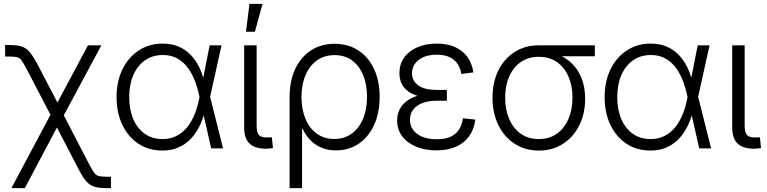

<svg xmlns="http://www.w3.org/2000/svg" viewBox="-20 -762 3941 986"><path d="M38.6 204.1 257.8 -207.5H288.1L439 83.5Q454.6 113.3 464.8 126.5Q475.1 139.6 489 142.6Q502.9 145.5 528.8 145.5H549.8V204.1H528.8Q492.2 204.1 468 197.8Q443.8 191.4 425.3 171.4Q406.7 151.4 385.3 110.4L272.5 -107.4L107.4 204.1ZM256.3 -139.6 116.7 -407.7Q100.6 -438.5 90.6 -451.9Q80.6 -465.3 67.1 -468.5Q53.7 -471.7 27.3 -471.7H6.3V-530.8H27.3Q64.5 -530.8 88.1 -524.2Q111.8 -517.6 130.4 -496.8Q148.9 -476.1 170.9 -435.1L274.9 -235.4L431.6 -529.3H500.5L291.5 -139.6Z M814 11.2Q744.1 11.2 690.9 -23.9Q637.7 -59.1 608.2 -121.1Q578.6 -183.1 578.6 -263.2Q578.6 -343.8 608.6 -405.5Q638.7 -467.3 692.1 -502.7Q745.6 -538.1 815.4 -538.1Q860.8 -538.1 896.2 -523.2Q931.6 -508.3 957.8 -481.7Q983.9 -455.1 1001.7 -419.4Q1019.5 -383.8 1029.3 -342.3H1051.8L1058.6 -266.6L1125.5 0H1064.5L1002 -275.4Q992.2 -318.8 976.8 -356Q961.4 -393.1 939.2 -420.7Q917 -448.2 886.5 -463.9Q856 -479.5 815.9 -479.5Q763.7 -479.5 724.9 -452.4Q686 -425.3 664.8 -376.7Q643.6 -328.1 643.6 -263.2Q643.6 -198.2 664.6 -149.9Q685.5 -101.6 723.9 -74.7Q762.2 -47.9 814.5 -47.9Q854 -47.9 885 -63.2Q916 -78.6 939.2 -106.4Q962.4 -134.3 978 -171.4Q993.7 -208.5 1002 -252L1056.6 -529.3H1117.7L1058.6 -263.2L1051.8 -186.5H1030.8Q1020 -144.5 1001.7 -108.6Q983.4 -72.8 956.5 -45.9Q929.7 -19 894.3 -3.9Q858.9 11.2 814 11.2Z M1351.1 1.5Q1291.5 2.9 1262.7 -23.7Q1233.9 -50.3 1233.9 -107.4V-529.3H1297.9V-117.2Q1297.9 -80.6 1310.8 -67.6Q1323.7 -54.7 1355.5 -56.2Q1362.3 -56.2 1366.9 -56.4Q1371.6 -56.6 1376 -57.1L1381.8 -1.5Q1375.5 -0.5 1367.4 0.2Q1359.4 1 1351.1 1.5ZM1243.2 -599.1 1261.2 -742.2H1328.1L1289.1 -599.1Z M1467.3 204.1V-264.6Q1467.3 -346.7 1496.1 -408Q1524.9 -469.2 1576.9 -503.2Q1628.9 -537.1 1698.2 -537.1Q1768.1 -537.1 1819.8 -503.4Q1871.6 -469.7 1900.6 -408.2Q1929.7 -346.7 1929.7 -264.2Q1929.7 -182.6 1901.4 -120.6Q1873 -58.6 1822.5 -24.2Q1772 10.3 1705.6 10.3Q1661.1 10.3 1627.7 -4.9Q1594.2 -20 1571 -45.2Q1547.9 -70.3 1534.2 -99.6H1531.2V204.1ZM1696.8 -48.3Q1748.5 -48.3 1786.1 -75.7Q1823.7 -103 1844.2 -151.6Q1864.7 -200.2 1864.7 -264.2Q1864.7 -328.1 1844.7 -376.5Q1824.7 -424.8 1787.6 -451.9Q1750.5 -479 1698.2 -479Q1646 -479 1607.9 -451.9Q1569.8 -424.8 1549.1 -376.5Q1528.3 -328.1 1528.3 -264.2Q1528.3 -200.2 1548.8 -151.4Q1569.3 -102.5 1607.2 -75.4Q1645 -48.3 1696.8 -48.3Z M2221.2 10.3Q2162.6 10.3 2116.9 -8.8Q2071.3 -27.8 2045.4 -62.3Q2019.5 -96.7 2019.5 -143.1Q2019.5 -174.3 2032.2 -200Q2044.9 -225.6 2070.1 -244.1Q2095.2 -262.7 2133.1 -272.5Q2170.9 -282.2 2221.2 -282.2H2274.9V-244.6H2220.7Q2180.7 -244.6 2150.1 -233.2Q2119.6 -221.7 2102.5 -199.7Q2085.4 -177.7 2085.4 -146.5Q2085.4 -101.6 2122.8 -74.2Q2160.2 -46.9 2223.1 -46.9Q2265.6 -46.9 2293.5 -59.6Q2321.3 -72.3 2336.9 -96.2Q2352.5 -120.1 2357.4 -154.3L2420.9 -147.9Q2414.6 -98.1 2389.4 -62.7Q2364.3 -27.3 2321.8 -8.5Q2279.3 10.3 2221.2 10.3ZM2223.6 -256.8Q2173.3 -256.8 2136.7 -266.1Q2100.1 -275.4 2076.9 -292.2Q2053.7 -309.1 2042.5 -333Q2031.2 -356.9 2031.2 -386.2Q2031.2 -432.1 2055.2 -466.1Q2079.1 -500 2122.6 -519Q2166 -538.1 2223.1 -538.1Q2278.3 -538.1 2317.6 -520Q2356.9 -502 2380.6 -469Q2404.3 -436 2411.1 -390.1L2349.1 -382.3Q2341.8 -429.2 2310.3 -455.1Q2278.8 -481 2223.1 -481Q2165 -481 2130.6 -454.6Q2096.2 -428.2 2095.7 -385.7Q2095.7 -347.2 2127.7 -323.7Q2159.7 -300.3 2223.6 -300.3H2274.9V-256.8Z M2747.1 11.2Q2676.8 11.2 2623 -23.7Q2569.3 -58.6 2539.3 -119.6Q2509.3 -180.7 2509.3 -260.3Q2509.3 -339.8 2539.3 -400.4Q2569.3 -460.9 2623 -495.1Q2676.8 -529.3 2747.1 -529.3H3034.7V-473.1H2823.7L2747.1 -470.2Q2693.4 -470.2 2654.5 -443.4Q2615.7 -416.5 2595 -369.1Q2574.2 -321.8 2574.2 -260.3Q2574.2 -199.2 2595 -150.9Q2615.7 -102.5 2654.3 -75.2Q2692.9 -47.9 2747.1 -47.9Q2801.3 -47.9 2839.8 -75.4Q2878.4 -103 2899.2 -151.1Q2919.9 -199.2 2919.9 -260.3Q2919.9 -321.8 2899.2 -369.1Q2878.4 -416.5 2839.8 -443.4Q2801.3 -470.2 2747.1 -470.2V-499.5Q2798.3 -499.5 2841.6 -483.4Q2884.8 -467.3 2917 -436Q2949.2 -404.8 2967 -359.4Q2984.9 -314 2984.9 -254.9Q2984.9 -178.2 2954.8 -118.2Q2924.8 -58.1 2871.1 -23.4Q2817.4 11.2 2747.1 11.2Z M3320.3 11.2Q3250.5 11.2 3197.3 -23.9Q3144 -59.1 3114.5 -121.1Q3085 -183.1 3085 -263.2Q3085 -343.8 3115 -405.5Q3145 -467.3 3198.5 -502.7Q3252 -538.1 3321.8 -538.1Q3367.2 -538.1 3402.6 -523.2Q3438 -508.3 3464.1 -481.7Q3490.2 -455.1 3508.1 -419.4Q3525.9 -383.8 3535.6 -342.3H3558.1L3564.9 -266.6L3631.8 0H3570.8L3508.3 -275.4Q3498.5 -318.8 3483.2 -356Q3467.8 -393.1 3445.6 -420.7Q3423.3 -448.2 3392.8 -463.9Q3362.3 -479.5 3322.3 -479.5Q3270 -479.5 3231.2 -452.4Q3192.4 -425.3 3171.1 -376.7Q3149.9 -328.1 3149.9 -263.2Q3149.9 -198.2 3170.9 -149.9Q3191.9 -101.6 3230.2 -74.7Q3268.6 -47.9 3320.8 -47.9Q3360.4 -47.9 3391.4 -63.2Q3422.4 -78.6 3445.6 -106.4Q3468.8 -134.3 3484.4 -171.4Q3500 -208.5 3508.3 -252L3563 -529.3H3624L3564.9 -263.2L3558.1 -186.5H3537.1Q3526.4 -144.5 3508.1 -108.6Q3489.7 -72.8 3462.9 -45.9Q3436 -19 3400.6 -3.9Q3365.2 11.2 3320.3 11.2Z M3857.4 1.5Q3797.9 2.9 3769 -23.7Q3740.2 -50.3 3740.2 -107.4V-529.3H3804.2V-117.2Q3804.2 -80.6 3817.1 -67.6Q3830.1 -54.7 3861.8 -56.2Q3868.7 -56.2 3873.3 -56.4Q3877.9 -56.6 3882.3 -57.1L3888.2 -1.5Q3881.8 -0.5 3873.8 0.2Q3865.7 1 3857.4 1.5Z"/></svg>

Font: Inter 24pt Light
Style: Regular
Weight: 300
Designer: Rasmus Andersson
Foundry: rsms
Version: Version 4.001;git-66647c0bb